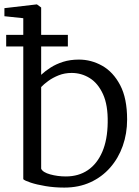

<svg xmlns="http://www.w3.org/2000/svg" viewBox="-25 -839 630 870"><path d="M-5 -765.5V-802L140.5 -819H142.5L161.5 -805V-500Q179 -516.5 203.8 -532.5Q228.5 -548.5 260.8 -558.8Q293 -569 332.5 -569Q388.5 -569 438.2 -541Q488 -513 519.5 -453.2Q551 -393.5 551 -297.5Q551 -233.5 531.2 -177.8Q511.5 -122 474.2 -79.5Q437 -37 384.5 -13Q332 11 266.5 11Q221 11 181 4.2Q141 -2.5 114 -11.5Q87 -20.5 80.5 -27V-756.5ZM299.5 -508.5Q268 -508.5 241 -497.8Q214 -487 193.5 -472Q173 -457 161.5 -444.5V-74.5Q169 -58 202.5 -48.8Q236 -39.5 273.5 -39.5Q331 -39.5 373 -68Q415 -96.5 438.5 -151Q462 -205.5 463 -283.5Q464.5 -362.5 441.8 -412.2Q419 -462 381.5 -485.2Q344 -508.5 299.5 -508.5ZM3 -681H282.5V-628.5H3Z"/></svg>

Font: Merriweather 20pt Light
Style: Regular
Weight: 300
Version: Version 2.100